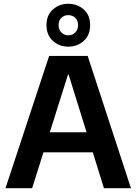

<svg xmlns="http://www.w3.org/2000/svg" viewBox="-20 -996 722 1016"><path d="M9 0 240 -700H444L673 0H530L343 -602H340L150 0ZM122 -190 158 -296H514L549 -190ZM341 -749Q294 -749 260 -779.5Q226 -810 226 -863Q226 -916 260 -946Q294 -976 341 -976Q389 -976 423 -946Q457 -916 457 -863Q457 -810 423 -779.5Q389 -749 341 -749ZM341 -809Q363 -809 378 -824Q393 -839 393 -863Q393 -888 378 -902Q363 -916 341 -916Q320 -916 305 -902Q290 -888 290 -863Q290 -839 305 -824Q320 -809 341 -809Z"/></svg>

Font: DM Sans 36pt
Style: Bold
Weight: 700
Version: Version 4.004;gftools[0.9.30]